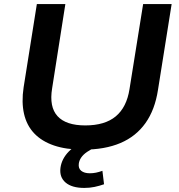

<svg xmlns="http://www.w3.org/2000/svg" viewBox="-20 -725 879 943"><path d="M388 10Q305 10 245 -10.5Q185 -31 148 -70Q111 -109 98 -166Q85 -223 96 -296L161 -705H301L236 -291Q221 -200 262.5 -154.5Q304 -109 399 -109Q495 -109 548.5 -153.5Q602 -198 616 -287L683 -705H823L756 -284Q741 -186 694.5 -120.5Q648 -55 571.5 -22.5Q495 10 388 10ZM394 198Q333 198 302 171.5Q271 145 277 99Q283 55 318 19Q353 -17 413 -41L447 0Q425 9 407 21.5Q389 34 379 48.5Q369 63 367 79Q364 102 379 114Q394 126 421 126Q437 126 451.5 123Q466 120 483 114L491 180Q468 188 444.5 193Q421 198 394 198Z"/></svg>

Font: Nunito Sans 10pt SemiExpanded
Style: Bold Italic
Weight: 700
Width: 6
Italic angle: -9°
Designer: Vernon Adams
Foundry: Vernon Adams
Version: Version 3.101;gftools[0.9.27]